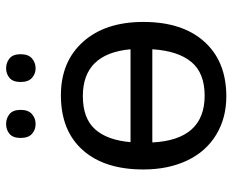

<svg xmlns="http://www.w3.org/2000/svg" viewBox="-88 -682 780 645"><g transform="rotate(-90 302.5 -360.0)"><path d="M550.8 -269Q550.8 -137.7 484.4 -64Q418 9.8 300.8 9.8Q228 9.8 171.9 -24.2Q115.7 -58.1 85.4 -121.6Q55.2 -185.1 55.2 -269Q55.2 -399.9 120.6 -472.9Q186 -545.9 304.2 -545.9Q417.5 -545.9 484.1 -471.4Q550.8 -397 550.8 -269ZM303.2 -63Q379.4 -63 416.5 -107.9Q453.6 -152.8 459 -238.8H146Q154.8 -63 303.2 -63ZM301.8 -472.2Q227.5 -472.2 190.7 -431.6Q153.8 -391.1 147 -312H459Q444.3 -472.2 301.8 -472.2ZM161.1 -681.2Q161.1 -707 174.8 -718.5Q188.5 -730 208 -730Q227.1 -730 241.2 -718.5Q255.4 -707 255.4 -681.2Q255.4 -655.3 241.2 -643.1Q227.1 -630.9 208 -630.9Q188.5 -630.9 174.8 -643.1Q161.1 -655.3 161.1 -681.2ZM349.1 -681.2Q349.1 -707 362.8 -718.5Q376.5 -730 395 -730Q414.1 -730 428.2 -718.5Q442.4 -707 442.4 -681.2Q442.4 -655.3 428.2 -643.1Q414.1 -630.9 395 -630.9Q376.5 -630.9 362.8 -643.1Q349.1 -655.3 349.1 -681.2Z"/></g></svg>

Font: NotoPenekeko
Style: Regular
Weight: 400
Designer: Monotype Design team
Foundry: Monotype Imaging Inc.
Version: Version 1.04